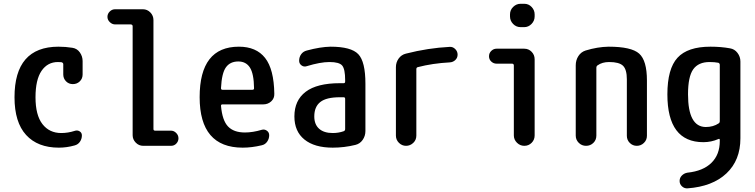

<svg xmlns="http://www.w3.org/2000/svg" viewBox="-20 -780 4040 1027"><path d="M294.9 9.8Q181.6 9.8 119.6 -58.1Q57.6 -126 57.6 -259.8Q57.6 -529.3 292 -530.3Q331.1 -530.3 367.2 -524.4Q392.6 -520.5 407.2 -499.5Q421.9 -478.5 421.9 -453.1V-381.8Q421.9 -359.4 406.7 -344.7Q391.6 -330.1 369.6 -330.1Q347.7 -330.1 333 -345.2Q318.4 -360.4 318.4 -381.8V-436.5Q318.4 -444.3 308.6 -447.3Q302.7 -448.2 290 -448.2Q234.4 -448.2 202.1 -400.9Q169.9 -353.5 169.9 -259.8Q169.9 -164.1 207 -116.2Q244.1 -68.4 307.6 -68.4Q343.8 -68.4 379.9 -80.1Q393.6 -85 405.8 -77.6Q418 -70.3 418 -55.7Q418 -37.1 407.7 -22Q397.5 -6.8 378.9 -2Q336.9 9.8 294.9 9.8Z M595.7 -649.4Q580.1 -649.4 567.4 -661.6Q554.7 -673.8 554.7 -689.9Q554.7 -706.1 566.9 -718.3Q579.1 -730.5 595.7 -730.5H744.1Q767.6 -730.5 784.2 -713.4Q800.8 -696.3 800.8 -672.9V-89.8Q800.8 -81.1 809.6 -81.1H894.5Q910.2 -81.1 922.4 -68.8Q934.6 -56.6 934.6 -40Q934.6 -24.4 923.3 -12.2Q912.1 0 894.5 0H746.1Q722.7 0 706.1 -17.1Q689.5 -34.2 689.5 -56.6V-639.6Q689.5 -648.4 679.7 -649.4Z M1254.9 -451.2Q1210.9 -451.2 1188.5 -419.9Q1166 -388.7 1162.1 -308.6Q1162.1 -299.8 1169.9 -299.8H1330.1Q1338.9 -299.8 1338.9 -307.6Q1337.9 -385.7 1316.9 -418.5Q1295.9 -451.2 1254.9 -451.2ZM1278.3 9.8Q1047.9 9.8 1047.9 -260.3Q1047.9 -530.3 1257.8 -530.3Q1350.6 -530.3 1397.9 -470.2Q1445.3 -410.2 1447.3 -278.3Q1448.2 -253.9 1430.7 -237.8Q1413.1 -221.7 1388.7 -221.7H1169.9Q1162.1 -221.7 1162.1 -213.9Q1168.9 -135.7 1199.7 -103.5Q1230.5 -71.3 1290 -71.3Q1332 -71.3 1380.9 -85.9Q1394.5 -89.8 1407.2 -81.1Q1419.9 -72.3 1419.9 -56.6Q1419.9 -38.1 1409.2 -22.5Q1398.4 -6.8 1379.9 -2.9Q1327.1 9.8 1278.3 9.8Z M1797.9 -259.8Q1725.6 -259.8 1693.4 -234.4Q1661.1 -209 1661.1 -157.2Q1661.1 -114.3 1687 -91.3Q1712.9 -68.4 1759.8 -68.4Q1791 -68.4 1818.4 -78.1Q1826.2 -81.1 1826.2 -89.8V-251Q1826.2 -259.8 1818.4 -259.8ZM1759.8 9.8Q1662.1 9.8 1608.4 -33.7Q1554.7 -77.1 1554.7 -157.2Q1554.7 -243.2 1615.2 -289.1Q1675.8 -335 1797.9 -335H1818.4Q1826.2 -335 1826.2 -343.8V-351.6Q1826.2 -410.2 1810.5 -429.2Q1794.9 -448.2 1742.2 -448.2Q1693.4 -448.2 1620.1 -425.8Q1605.5 -420.9 1592.8 -430.2Q1580.1 -439.5 1580.1 -455.1Q1580.1 -474.6 1590.8 -489.7Q1601.6 -504.9 1621.1 -509.8Q1693.4 -529.3 1748 -530.3Q1858.4 -530.3 1896.5 -490.2Q1934.6 -450.2 1934.6 -332V-79.1Q1934.6 -52.7 1919.9 -31.7Q1905.3 -10.7 1880.9 -4.9Q1821.3 9.8 1759.8 9.8Z M2097.7 -54.7V-420.9Q2097.7 -446.3 2112.3 -466.8Q2127 -487.3 2151.4 -493.2Q2269.5 -523.4 2385.7 -529.3Q2402.3 -530.3 2415 -517.6Q2427.7 -504.9 2427.7 -487.8Q2427.7 -470.7 2415.5 -459Q2403.3 -447.3 2385.7 -446.3Q2293.9 -441.4 2214.8 -420.9Q2207 -418.9 2207 -410.2V-54.7Q2207 -31.2 2190.4 -15.6Q2173.8 0 2151.9 0Q2129.9 0 2113.8 -16.1Q2097.7 -32.2 2097.7 -54.7Z M2635.7 -439.5Q2620.1 -439.5 2607.9 -450.7Q2595.7 -461.9 2595.7 -479Q2595.7 -496.1 2607.9 -507.8Q2620.1 -519.5 2635.7 -519.5H2784.2Q2807.6 -519.5 2823.7 -502.9Q2839.8 -486.3 2839.8 -462.9V-55.7Q2839.8 -32.2 2823.7 -16.1Q2807.6 0 2784.7 0Q2761.7 0 2745.1 -16.6Q2728.5 -33.2 2728.5 -55.7V-429.7Q2728.5 -438.5 2719.7 -439.5ZM2784.2 -759.8Q2807.6 -759.8 2823.7 -742.7Q2839.8 -725.6 2839.8 -703.1V-692.4Q2839.8 -668.9 2823.2 -651.9Q2806.6 -634.8 2784.2 -634.8H2764.6Q2741.2 -634.8 2724.6 -651.9Q2708 -668.9 2708 -692.4V-703.1Q2708 -726.6 2725.1 -743.2Q2742.2 -759.8 2764.6 -759.8Z M3059.6 -54.7V-430.7Q3059.6 -458 3073.7 -480Q3087.9 -502 3112.3 -509.8Q3175.8 -529.3 3235.4 -530.3Q3357.4 -530.3 3398.9 -493.2Q3440.4 -456.1 3440.4 -349.6V-53.7Q3440.4 -31.2 3424.3 -15.6Q3408.2 0 3386.2 0Q3364.3 0 3348.6 -15.6Q3333 -31.2 3333 -53.7V-355.5Q3333 -408.2 3312.5 -428.2Q3292 -448.2 3238.3 -448.2Q3201.2 -448.2 3176.8 -430.7Q3169.9 -426.8 3169.9 -417V-54.7Q3169.9 -31.2 3153.8 -15.6Q3137.7 0 3114.7 0Q3091.8 0 3075.7 -16.1Q3059.6 -32.2 3059.6 -54.7Z M3775.4 -448.2Q3715.8 -448.2 3688 -409.2Q3660.2 -370.1 3660.2 -275.4Q3660.2 -101.6 3754.9 -100.6Q3794.9 -100.6 3824.2 -120.1Q3830.1 -124 3830.1 -132.8V-432.6Q3830.1 -441.4 3822.3 -444.3Q3802.7 -448.2 3775.4 -448.2ZM3742.2 -19.5Q3549.8 -19.5 3549.8 -275.4Q3549.8 -412.1 3604 -471.2Q3658.2 -530.3 3780.3 -530.3Q3836.9 -530.3 3884.8 -521.5Q3909.2 -517.6 3924.8 -497.1Q3940.4 -476.6 3940.4 -451.2V-40Q3940.4 77.1 3865.7 147.5Q3791 217.8 3657.2 227.5Q3640.6 228.5 3627.9 216.8Q3615.2 205.1 3615.2 188Q3615.2 170.9 3627.4 158.7Q3639.6 146.5 3657.2 143.6Q3741.2 134.8 3785.6 90.8Q3830.1 46.9 3830.1 -25.4V-31.2Q3830.1 -40 3822.3 -36.1Q3784.2 -19.5 3742.2 -19.5Z"/></svg>

Font: Rounded Mgen+ 1mn medium
Style: Regular
Weight: 500
Designer: [Source Han Sans]
Ryoko NISHIZUKA  (kana & ideographs); Paul D. Hunt (Latin, Greek & Cyrillic); Wenlong ZHANG  (bopomofo
Version: Version 1.059.20150602